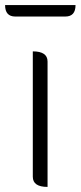

<svg xmlns="http://www.w3.org/2000/svg" viewBox="-29 -735 317 755"><path d="M158 0Q100 0 100 -40V-533Q158 -533 158 -493V0ZM31 -670Q-9 -670 -9 -715H268Q268 -670 228 -670Z"/></svg>

Font: Swei Half Moon CJK SC
Style: Light
Weight: 300
Version: Version 2.071